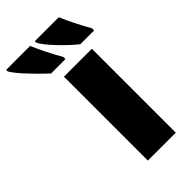

<svg xmlns="http://www.w3.org/2000/svg" viewBox="-354 -831 895 895"><g transform="rotate(-45 94.0 -383.0)"><path d="M52 0V-553H236V0ZM115 -620V-606H20Q-17 -640 -60.5 -686.5Q-104 -733 -116 -756V-766H42Q71 -697 115 -620ZM304 -620V-606H213Q173 -638 129.5 -684Q86 -730 73 -756V-766H231Q258 -701 304 -620Z"/></g></svg>

Font: Noto Sans Display Black Narrow
Style: Regular
Weight: 900
Width: 4
Designer: Monotype Design team
Foundry: Monotype Imaging Inc.
Version: Version 1.000